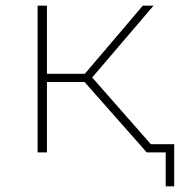

<svg xmlns="http://www.w3.org/2000/svg" viewBox="-20 -539 636 679"><path d="M279 -249H146V0H113V-519H146V-278H280L485 -519H523L306 -265L539 0H499ZM596 -29V120H566V0H499V-29Z"/></svg>

Font: Montserrat Alternates ExLight
Style: Regular
Weight: 275
Designer: Julieta Ulanovsky
Foundry: Julieta Ulanovsky
Version: Version 7.200